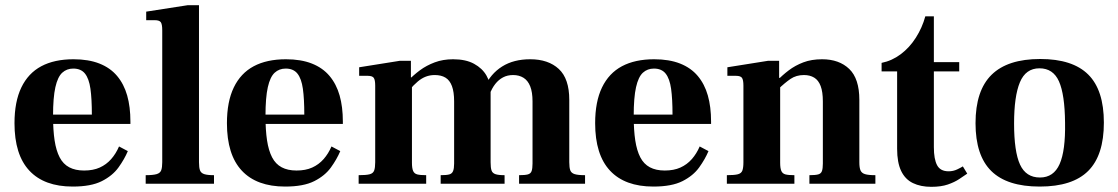

<svg xmlns="http://www.w3.org/2000/svg" viewBox="-20 -710 4321 742"><path d="M261 11Q151 11 93.5 -50.5Q36 -112 36 -234Q36 -317 62.5 -372Q89 -427 139.5 -454Q190 -481 264 -481Q322 -481 364 -464.5Q406 -448 432.5 -416.5Q459 -385 471.5 -341Q484 -297 484 -240V-231H121V-267H335Q335 -328 329.5 -367Q324 -406 308.5 -425.5Q293 -445 263 -445Q238 -445 220.5 -429Q203 -413 194 -373Q185 -333 185 -262Q185 -207 191 -167.5Q197 -128 210.5 -102Q224 -76 247.5 -63.5Q271 -51 305 -51Q340 -51 365.5 -62.5Q391 -74 409.5 -95Q428 -116 440 -144L474 -126Q461 -95 438 -63Q415 -31 373.5 -10Q332 11 261 11Z M543 0V-33Q571 -33 585 -37Q599 -41 603 -52Q607 -63 607 -83V-593Q607 -616 601.5 -624Q596 -632 578 -632H545V-665L706 -690H749V-83Q749 -62 753 -51.5Q757 -41 769.5 -37Q782 -33 807 -33V0Z M1082 11Q972 11 914.5 -50.5Q857 -112 857 -234Q857 -317 883.5 -372Q910 -427 960.5 -454Q1011 -481 1085 -481Q1143 -481 1185 -464.5Q1227 -448 1253.5 -416.5Q1280 -385 1292.5 -341Q1305 -297 1305 -240V-231H942V-267H1156Q1156 -328 1150.5 -367Q1145 -406 1129.5 -425.5Q1114 -445 1084 -445Q1059 -445 1041.5 -429Q1024 -413 1015 -373Q1006 -333 1006 -262Q1006 -207 1012 -167.5Q1018 -128 1031.5 -102Q1045 -76 1068.5 -63.5Q1092 -51 1126 -51Q1161 -51 1186.5 -62.5Q1212 -74 1230.5 -95Q1249 -116 1261 -144L1295 -126Q1282 -95 1259 -63Q1236 -31 1194.5 -10Q1153 11 1082 11Z M1986 0V-33Q2009 -33 2020 -36Q2031 -39 2034.5 -49Q2038 -59 2038 -78V-318Q2038 -354 2029 -376.5Q2020 -399 2003 -409.5Q1986 -420 1963 -420Q1941 -420 1924 -411Q1907 -402 1894 -385.5Q1881 -369 1872 -345L1852 -373Q1876 -425 1920.5 -453Q1965 -481 2029 -481Q2099 -481 2139.5 -443.5Q2180 -406 2180 -324V-83Q2180 -62 2184 -51.5Q2188 -41 2201 -37Q2214 -33 2241 -33V0ZM1366 0V-33Q1395 -33 1408.5 -36.5Q1422 -40 1426 -51Q1430 -62 1430 -83V-379Q1430 -401 1424.5 -409Q1419 -417 1401 -417H1368V-450L1525 -475H1568V-411H1572V-81Q1572 -60 1576.5 -49.5Q1581 -39 1592.5 -36Q1604 -33 1627 -33V0ZM1683 0V-33Q1706 -33 1716.5 -36Q1727 -39 1731 -49Q1735 -59 1735 -78V-318Q1735 -355 1726.5 -377.5Q1718 -400 1701.5 -410Q1685 -420 1660 -420Q1642 -420 1626 -414Q1610 -408 1594.5 -395Q1579 -382 1561 -361L1557 -398Q1578 -420 1603 -438.5Q1628 -457 1660 -469Q1692 -481 1731 -481Q1780 -481 1812 -463.5Q1844 -446 1860 -418Q1876 -390 1876 -358V-83Q1876 -62 1879.5 -51.5Q1883 -41 1894.5 -37Q1906 -33 1930 -33V0Z M2505 11Q2395 11 2337.5 -50.5Q2280 -112 2280 -234Q2280 -317 2306.5 -372Q2333 -427 2383.5 -454Q2434 -481 2508 -481Q2566 -481 2608 -464.5Q2650 -448 2676.5 -416.5Q2703 -385 2715.5 -341Q2728 -297 2728 -240V-231H2365V-267H2579Q2579 -328 2573.5 -367Q2568 -406 2552.5 -425.5Q2537 -445 2507 -445Q2482 -445 2464.5 -429Q2447 -413 2438 -373Q2429 -333 2429 -262Q2429 -207 2435 -167.5Q2441 -128 2454.5 -102Q2468 -76 2491.5 -63.5Q2515 -51 2549 -51Q2584 -51 2609.5 -62.5Q2635 -74 2653.5 -95Q2672 -116 2684 -144L2718 -126Q2705 -95 2682 -63Q2659 -31 2617.5 -10Q2576 11 2505 11Z M3108 0V-33Q3131 -33 3142 -36Q3153 -39 3156.5 -49Q3160 -59 3160 -78V-318Q3160 -355 3151.5 -377.5Q3143 -400 3126.5 -410Q3110 -420 3087 -420Q3057 -420 3035 -405Q3013 -390 2986 -364L2983 -398Q3003 -419 3028 -438Q3053 -457 3084.5 -469Q3116 -481 3157 -481Q3223 -481 3262 -443.5Q3301 -406 3301 -324V-83Q3301 -62 3305.5 -51.5Q3310 -41 3323 -37Q3336 -33 3363 -33V0ZM2789 0V-33Q2818 -33 2831.5 -36.5Q2845 -40 2849 -51Q2853 -62 2853 -83V-379Q2853 -401 2847.5 -409Q2842 -417 2824 -417H2791V-450L2948 -475H2991V-409H2995V-81Q2995 -60 2999.5 -49.5Q3004 -39 3015.5 -36Q3027 -33 3050 -33V0Z M3579 12Q3538 12 3508 -2.5Q3478 -17 3462.5 -49.5Q3447 -82 3447 -135V-434H3387V-467Q3427 -475 3461 -500.5Q3495 -526 3519.5 -564.5Q3544 -603 3556 -647H3589V-470H3687V-434H3589V-141Q3589 -95 3601.5 -71.5Q3614 -48 3646 -48Q3664 -48 3679.5 -55.5Q3695 -63 3701 -67L3718 -39Q3705 -30 3687 -18Q3669 -6 3643 3Q3617 12 3579 12Z M3998 11Q3872 11 3811 -49Q3750 -109 3750 -234Q3750 -360 3812 -421Q3874 -482 4000 -482Q4125 -482 4185.5 -422Q4246 -362 4246 -236Q4246 -110 4185.5 -49.5Q4125 11 3998 11ZM3999 -24Q4052 -24 4075 -76Q4098 -128 4096 -236Q4095 -345 4072.5 -395.5Q4050 -446 3997 -446Q3944 -446 3921.5 -392Q3899 -338 3899 -233Q3899 -124 3922 -74Q3945 -24 3999 -24Z"/></svg>

Font: Frank Ruhl Libre
Style: Bold
Weight: 700
Designer: Yanek Iontef
Foundry: Fontef
Version: Version 6.004